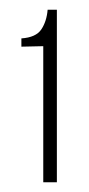

<svg xmlns="http://www.w3.org/2000/svg" viewBox="-20 -611 184 395"><path d="M69 -236V-516L24 -515V-532Q54 -534 65 -550.5Q76 -567 78 -591H97V-236Z"/></svg>

Font: Alumni Sans Thin ExtraLight
Style: Regular
Weight: 250
Version: Version 1.018